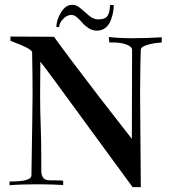

<svg xmlns="http://www.w3.org/2000/svg" viewBox="-20 -766 711 797"><path d="M225.6 -653.3 213.9 -654.3Q213.9 -681.6 232.9 -713.9Q252 -746.1 280.3 -746.1Q297.9 -746.1 314.9 -731Q332 -715.8 350.1 -700.7Q368.2 -685.5 387.7 -685.5Q418 -685.5 427.2 -701.7Q436.5 -717.8 436.5 -745.1H452.1Q452.1 -731.4 449.7 -716.8Q447.3 -702.1 440.4 -683.1Q433.6 -664.1 418.9 -651.4Q404.3 -638.7 381.8 -638.7Q363.3 -638.7 347.2 -649.4Q331.1 -660.2 321.3 -671.9Q311.5 -683.6 299.8 -693.8Q288.1 -704.1 276.4 -704.1Q257.8 -704.1 241.7 -687Q225.6 -669.9 225.6 -653.3ZM651.4 -589.8Q637.7 -588.9 620.6 -586.4Q603.5 -584 584 -577.1Q564.5 -570.3 564.5 -559.6Q562.5 -527.3 561.5 -379.9L564.5 10.7H530.3L343.8 -244.1Q158.2 -499 147.5 -509.8Q146.5 -426.8 146.5 -374Q146.5 -307.6 148.9 -247.1Q151.4 -186.5 151.4 -96.7Q151.4 -79.1 151.4 -57.6Q151.4 -17.6 185.5 -17.6Q241.2 -17.6 242.2 -15.6V2Q194.3 -1 133.8 -1Q66.4 -1 19.5 2.9V-12.7Q19.5 -12.7 25.4 -12.7Q105.5 -12.7 110.4 -35.2Q115.2 -326.2 115.2 -376Q115.2 -451.2 113.3 -549.8Q111.3 -560.5 67.4 -579.1L23.4 -596.7V-614.3L204.1 -613.3Q261.7 -533.2 393.6 -361.3L527.3 -189.5L528.3 -559.6Q527.3 -573.2 503.9 -581.5Q480.5 -589.8 448.2 -589.8Q441.4 -589.8 433.6 -589.8L431.6 -612.3Q472.7 -607.4 533.2 -607.4Q588.9 -607.4 651.4 -611.3Z"/></svg>

Font: Bentham
Style: Regular
Weight: 400
Version: Version 002.002